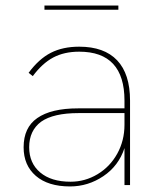

<svg xmlns="http://www.w3.org/2000/svg" viewBox="-20 -666 572 691"><path d="M428 -133Q407 -69 352 -32Q297 5 232 5Q153 5 109 -33Q65 -71 65 -136Q65 -207 114 -241Q164 -276 261 -276H428V-304Q428 -480 265 -480Q211 -480 171.5 -459Q132 -438 98 -392L83 -404Q120 -454 163 -476Q206 -498 265 -498Q355 -498 401.5 -449Q448 -400 448 -304V0H428ZM234 -12Q286 -12 331 -39Q376 -66 402 -113Q428 -160 428 -217V-259H263Q172 -259 128 -228Q85 -196 85 -136Q85 -79 124.5 -45.5Q164 -12 234 -12ZM140 -646H406V-631H140Z"/></svg>

Font: Hanken Grotesk Thin
Style: Regular
Weight: 100
Designer: Alfredo Marco Pradil
Foundry: Hanken Design Co.
Version: Version 3.014